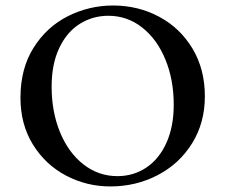

<svg xmlns="http://www.w3.org/2000/svg" viewBox="-20 -668 823 701"><path d="M728 -316.4Q728 -219.7 681.4 -144.8Q634.8 -69.8 555.7 -28.6Q476.6 12.7 382.8 12.7Q296.4 12.7 221.2 -26.9Q146 -66.4 100.3 -140.1Q54.7 -213.9 54.7 -311Q54.7 -418 102.8 -494.1Q150.9 -570.3 228.3 -609.1Q305.7 -647.9 392.6 -647.9Q484.4 -647.9 561 -606.9Q637.7 -565.9 682.9 -490.5Q728 -415 728 -316.4ZM614.3 -285.6Q614.3 -376.5 584 -450.4Q553.7 -524.4 499.3 -567.4Q444.8 -610.4 375.5 -610.4Q318.4 -610.4 271.2 -580.8Q224.1 -551.3 196.3 -492.7Q168.5 -434.1 168.5 -351.6Q168.5 -259.8 199.2 -185.1Q230 -110.4 284.9 -67.6Q339.8 -24.9 408.7 -24.9Q467.3 -24.9 514.2 -56.2Q561 -87.4 587.6 -146.5Q614.3 -205.6 614.3 -285.6Z"/></svg>

Font: Radley
Style: Regular
Weight: 400
Designer: Vernon Adams
Foundry: Vernon Adams
Version: Version 1.003; ttfautohint (v1.6)